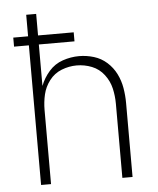

<svg xmlns="http://www.w3.org/2000/svg" viewBox="-53 -780 681 826"><g transform="rotate(-5 288.0 -367.5)"><path d="M91 0H134V-320Q134 -354 141.5 -386.5Q149 -419 170 -446.5Q191 -474 223 -486.5Q255 -499 288 -499Q322 -499 353.5 -486.5Q385 -474 406 -446.5Q427 -419 434.5 -386.5Q442 -354 442 -320V0H486V-320Q486 -352 480.5 -384.5Q475 -417 460.5 -446Q446 -475 421.5 -497Q397 -519 365.5 -528.5Q334 -538 302 -538Q266 -538 231 -526Q196 -514 171.5 -486Q147 -458 134 -424V-603H288V-642H134V-735H91V-642H27V-603H91Z"/></g></svg>

Font: Iosevka Sparkle Extralight
Style: Regular
Weight: 200
Designer: Belleve Invis
Foundry: Belleve Invis
Version: Version 4.5.0; ttfautohint (v1.8.3)